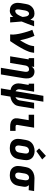

<svg xmlns="http://www.w3.org/2000/svg" viewBox="1586 -2416 1036 4247"><g transform="rotate(90 2103.5 -293.0)"><path d="M223 8Q193 8 163.5 1.5Q134 -5 110.5 -21.5Q87 -38 71.5 -62.5Q56 -87 49.5 -115.5Q43 -144 43.5 -174.5Q44 -205 49 -235L68 -345Q72 -371 80 -396Q88 -421 102.5 -443.5Q117 -466 137.5 -485Q158 -504 182 -516Q206 -528 231.5 -533Q257 -538 283 -538Q305 -538 326.5 -532Q348 -526 364.5 -513.5Q381 -501 393.5 -483.5Q406 -466 415 -447Q422 -468 428.5 -488.5Q435 -509 442 -530H563Q536 -461 510.5 -392Q485 -323 456 -254Q463 -191 467 -127.5Q471 -64 477 0H357Q357 -17 357 -34Q357 -51 357 -68Q344 -52 329.5 -38Q315 -24 297.5 -13.5Q280 -3 261 2.5Q242 8 223 8ZM223 -112Q236 -112 249 -117.5Q262 -123 273 -132Q284 -141 292.5 -152Q301 -163 308 -175Q315 -187 321.5 -199Q328 -211 334 -223.5Q340 -236 345 -249Q350 -262 355 -274Q354 -289 352.5 -304Q351 -319 348 -333.5Q345 -348 341.5 -362.5Q338 -377 330.5 -389Q323 -401 310.5 -409.5Q298 -418 283 -418Q267 -418 253.5 -408.5Q240 -399 231.5 -385Q223 -371 218.5 -356Q214 -341 211 -326L193 -216Q191 -205 190 -195Q189 -185 189 -174.5Q189 -164 190 -154Q191 -144 194.5 -134.5Q198 -125 205.5 -118.5Q213 -112 223 -112Z M742 0Q747 -32 745.5 -65Q744 -98 739.5 -129.5Q735 -161 729 -192Q723 -223 715.5 -253.5Q708 -284 699.5 -314Q691 -344 682 -374Q673 -404 662.5 -433Q652 -462 640 -491L774 -538Q807 -462 830.5 -382Q854 -302 871 -219Q890 -250 908.5 -281Q927 -312 943.5 -344.5Q960 -377 973.5 -410Q987 -443 993 -477L1002 -530H1149L1140 -477Q1135 -445 1123 -413.5Q1111 -382 1097.5 -351.5Q1084 -321 1068 -291Q1052 -261 1035 -231.5Q1018 -202 1000.5 -172.5Q983 -143 964.5 -114.5Q946 -86 927 -57Q908 -28 889 0Z M1480 205 1566 -314Q1568 -326 1569 -337.5Q1570 -349 1569 -360.5Q1568 -372 1565 -382.5Q1562 -393 1555 -401.5Q1548 -410 1537.5 -414Q1527 -418 1515 -418Q1500 -418 1485 -413Q1470 -408 1458 -397Q1446 -386 1439.5 -371.5Q1433 -357 1430 -342L1373 0H1226L1294 -410H1267V-530H1461L1452 -474Q1462 -489 1474 -501.5Q1486 -514 1501 -523Q1516 -532 1532.5 -535Q1549 -538 1565 -538Q1594 -538 1620.5 -529Q1647 -520 1666.5 -502Q1686 -484 1697 -459.5Q1708 -435 1712.5 -408Q1717 -381 1715.5 -352Q1714 -323 1710 -295L1627 205Z M1936 205 1971 -7Q1946 -12 1922.5 -22.5Q1899 -33 1880.5 -49.5Q1862 -66 1849.5 -88Q1837 -110 1831 -134.5Q1825 -159 1825.5 -186.5Q1826 -214 1830 -240L1859 -410H1831V-530H2009L1958 -223Q1955 -207 1955.5 -191.5Q1956 -176 1961 -162Q1966 -148 1975.5 -137Q1985 -126 1998 -119L2100 -735H2230L2128 -117Q2142 -123 2155 -132Q2168 -141 2177.5 -153Q2187 -165 2192.5 -179Q2198 -193 2201 -207Q2201 -207 2201 -207Q2201 -207 2201 -207L2254 -530H2384L2328 -190Q2324 -166 2315 -142.5Q2306 -119 2291 -99Q2276 -79 2255.5 -62.5Q2235 -46 2212.5 -34.5Q2190 -23 2166 -16Q2142 -9 2118 -5L2083 205Z M2782 0Q2756 0 2730.5 -3Q2705 -6 2682 -15Q2659 -24 2640 -39Q2621 -54 2610 -75.5Q2599 -97 2597 -123Q2595 -149 2599 -174L2638 -410H2518V-530H2805L2743 -155Q2741 -147 2743.5 -139.5Q2746 -132 2752 -127.5Q2758 -123 2766 -121.5Q2774 -120 2782 -120H2875V0Z M3256 8Q3224 8 3193 2Q3162 -4 3135.5 -18.5Q3109 -33 3090 -57Q3071 -81 3061.5 -110Q3052 -139 3052 -171Q3052 -203 3057 -235L3076 -345Q3080 -373 3090 -399.5Q3100 -426 3117.5 -449.5Q3135 -473 3159 -491Q3183 -509 3210 -519.5Q3237 -530 3264.5 -535.5Q3292 -541 3320 -541Q3352 -541 3382.5 -533.5Q3413 -526 3439.5 -511.5Q3466 -497 3485 -473Q3504 -449 3513.5 -420Q3523 -391 3523 -359Q3523 -327 3518 -295L3500 -185Q3495 -157 3485 -130.5Q3475 -104 3457.5 -80.5Q3440 -57 3416 -39Q3392 -21 3365.5 -10.5Q3339 0 3311 4Q3283 8 3256 8ZM3259 -112Q3277 -112 3294.5 -118.5Q3312 -125 3325.5 -138.5Q3339 -152 3346 -169.5Q3353 -187 3356 -204L3374 -314Q3377 -333 3377 -351Q3377 -369 3370 -385Q3363 -401 3348 -409.5Q3333 -418 3314 -418Q3297 -418 3279.5 -411Q3262 -404 3249 -390.5Q3236 -377 3229 -360Q3222 -343 3219 -326L3201 -216Q3199 -204 3198.5 -191.5Q3198 -179 3199.5 -167.5Q3201 -156 3205 -145.5Q3209 -135 3217 -127Q3225 -119 3236 -115.5Q3247 -112 3259 -112ZM3323 -579 3263 -641 3428 -791 3507 -709Z M3856 8Q3824 8 3792.5 2Q3761 -4 3735 -19Q3709 -34 3690 -57.5Q3671 -81 3661.5 -110Q3652 -139 3652 -171Q3652 -203 3657 -235L3676 -345Q3680 -372 3690 -398Q3700 -424 3717.5 -447Q3735 -470 3758.5 -487.5Q3782 -505 3808 -516Q3834 -527 3861 -532.5Q3888 -538 3915 -538Q3920 -538 3924 -538Q3928 -538 3933 -538L4207 -530L4187 -410L4075 -414Q4086 -403 4094.5 -390Q4103 -377 4108 -361Q4113 -345 4113 -328.5Q4113 -312 4110 -295L4092 -185Q4087 -158 4077.5 -131.5Q4068 -105 4051.5 -82Q4035 -59 4012 -40.5Q3989 -22 3963 -11Q3937 0 3909.5 4Q3882 8 3856 8ZM3858 -112Q3858 -112 3858 -112Q3858 -112 3858 -112Q3875 -112 3892 -119Q3909 -126 3921 -140Q3933 -154 3939 -170.5Q3945 -187 3948 -204L3966 -314Q3969 -331 3969 -348.5Q3969 -366 3964 -381Q3959 -396 3946.5 -406.5Q3934 -417 3917 -418H3913Q3912 -418 3910.5 -418Q3909 -418 3908 -418Q3891 -418 3874.5 -410Q3858 -402 3846.5 -388.5Q3835 -375 3828.5 -358.5Q3822 -342 3819 -326L3801 -216Q3799 -204 3798.5 -192Q3798 -180 3799 -168.5Q3800 -157 3804.5 -146Q3809 -135 3816.5 -127Q3824 -119 3835 -115.5Q3846 -112 3858 -112Z"/></g></svg>

Font: Iosevka Slab HvExObl
Style: Regular
Weight: 900
Width: 7
Italic angle: -9°
Monospace: yes
Designer: Belleve Invis
Foundry: Belleve Invis
Version: Version 11.1.1; ttfautohint (v1.8.3)